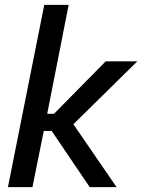

<svg xmlns="http://www.w3.org/2000/svg" viewBox="-20 -772 586 792"><path d="M12.7 0 162.6 -752H263.2L174.8 -302.7H221.2L189 -288.6L416 -519H546.4L265.1 -242.2L257.8 -295.9L460.9 0H350.1L174.3 -259.8L205.1 -231.9H160.6L113.8 0Z"/></svg>

Font: Reddit Sans Medium
Style: Italic
Weight: 500
Italic angle: -11.25°
Designer: Stephen Hutchings
Version: Version 1.013